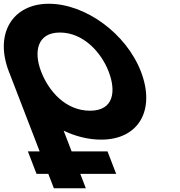

<svg xmlns="http://www.w3.org/2000/svg" viewBox="-74 -747 965 1027"><path d="M-26.5 -363.9C-24.9 -359.8 -23.3 -355.7 -21.6 -351.7L138.2 63H75.2L121.4 183H184.4L214.1 260H385.1L355.4 183H547.4L501.2 63H309.2L266.4 -48.1C330.3 -17.5 398.8 -0.1 467.3 -0.1C668.7 -0.1 758.8 -159.1 679.9 -363.9C601 -568.8 382 -726.9 187.3 -726.9C-5.6 -726.9 -105.4 -568.8 -26.5 -363.9ZM146.1 -363.9C105.8 -468.5 123.3 -573 246.6 -573C370.7 -573 467.1 -468.5 507.3 -363.9C547.6 -259.4 535.2 -154.8 407.7 -154.8C276.8 -154.8 186.4 -259.4 146.1 -363.9Z"/></svg>

Font: Hussar
Style: BdOpOblFour
Weight: 700
Foundry: Cannot Into Space Fonts
Version: Version 2.00